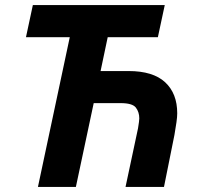

<svg xmlns="http://www.w3.org/2000/svg" viewBox="-20 -734 782 754"><path d="M82 -588 109 -714H627L600 -588H403L375 -455H485Q581 -455 628.5 -411Q676 -367 676 -289Q676 -275 673 -254Q670 -233 665 -204L624 0H473L522 -230Q527 -260 527 -269Q527 -294 513.5 -311.5Q500 -329 454 -329H348L278 0H129L254 -588Z"/></svg>

Font: BC Sans
Style: Bold Italic
Weight: 700
Italic angle: -12°
Designer: Monotype Design Team
Province of B.C.
Foundry: Monotype Imaging Inc.
Version: Version 2.000;GOOG;noto-source:20170915:90ef993387c0